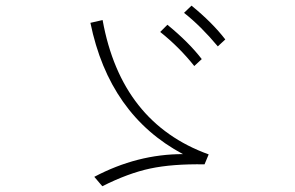

<svg xmlns="http://www.w3.org/2000/svg" viewBox="-20 -726 1040 677"><path d="M312.5 -102.5Q463.9 -182.6 625 -182.6Q365.2 -321.3 298.8 -645.5L341.8 -655.3Q407.2 -293 715.8 -181.6L701.2 -146.5Q587.9 -148.4 509.8 -131.8Q431.6 -115.2 340.8 -69.3ZM628.9 -680.7 655.3 -706.1Q728.5 -646.5 774.4 -586.9L748 -562.5Q688.5 -633.8 628.9 -680.7ZM544.9 -613.3 570.3 -638.7Q646.5 -576.2 691.4 -517.6L665 -493.2Q612.3 -559.6 544.9 -613.3Z"/></svg>

Font: Gothic A1 ExtraLight
Style: Regular
Weight: 275
Designer: HanYang I&C Co.,Ltd.
Foundry: HanYang I&C Co.,Ltd.
Version: Version 2.50